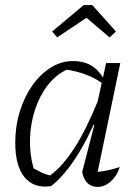

<svg xmlns="http://www.w3.org/2000/svg" viewBox="-20 -729 546 755"><path d="M181 3Q115 13 77.5 -31Q40 -75 40 -168Q40 -233 58 -291Q76 -349 107.5 -393.5Q139 -438 180 -463.5Q221 -489 268 -489Q346 -489 385 -424L397 -481H453L364 -53Q403 -57 451 -72Q440 -37 415.5 -15.5Q391 6 364 6Q316 6 303 -52L351 -238L348 -239Q273 -71 181 3ZM112 -67Q128 -58 143.5 -50.5Q159 -43 177 -39Q275 -110 364 -330L380 -403Q325 -442 243 -455Q201 -436 169 -395.5Q137 -355 118.5 -300Q100 -245 98 -184.5Q96 -124 112 -67ZM343 -709 436 -605 411 -582 320 -659 205 -582 185 -605 309 -709Z"/></svg>

Font: Piazzolla Light
Style: Italic
Weight: 300
Italic angle: -11.3°
Designer: Juan Pablo del Peral
Foundry: Huerta Tipografica
Version: Version 1.330